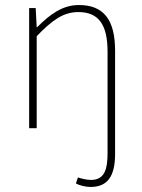

<svg xmlns="http://www.w3.org/2000/svg" viewBox="-20 -510 566 764"><path d="M340 234C406 234 438 194 438 102V-308C438 -432 392 -490 294 -490C228 -490 178 -452 128 -402H126L122 -478H96V0H126V-366C188 -430 232 -462 292 -462C374 -462 408 -410 408 -304V98C408 160 398 206 342 206C324 206 302 200 290 196L282 220C296 228 322 234 340 234Z"/></svg>

Font: Source Sans Pro ExtraLight
Style: Regular
Weight: 200
Designer: Paul D. Hunt
Foundry: Adobe Systems Incorporated
Version: Version 3.006;hotconv 1.0.111;makeotfexe 2.5.65597